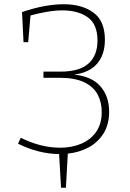

<svg xmlns="http://www.w3.org/2000/svg" viewBox="-20 -720 614 906"><path d="M65 -42 78 -70Q172 -23 264 -23Q318 -23 362.5 -41.5Q407 -60 433.5 -97.5Q460 -135 460 -192Q460 -237 441 -273.5Q422 -310 378 -331.5Q334 -353 260 -353H185V-382H264Q356 -382 398 -420.5Q440 -459 440 -528Q440 -606 394 -638.5Q348 -671 275 -671Q241 -671 202.5 -664.5Q164 -658 124 -647L113 -521H91L84 -663Q192 -700 281 -700Q367 -700 421 -660.5Q475 -621 475 -532Q475 -464 439.5 -421Q404 -378 330 -368Q414 -359 454.5 -312Q495 -265 495 -193Q495 -133 469 -91Q443 -49 399 -25Q355 -1 300 5L291 166H268L259 7Q162 6 65 -42Z"/></svg>

Font: Bitter ExtraLight
Style: Regular
Weight: 200
Designer: Sol Matas, and Bitter project Authors
Foundry: Sol Matas
Version: Version 2.001